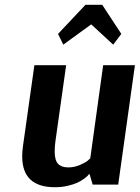

<svg xmlns="http://www.w3.org/2000/svg" viewBox="-20 -773 585 804"><path d="M545 -500 475 0H368L355 -44H353Q351 -42 348 -38Q345 -34 332 -24.5Q319 -15 304 -8Q289 -1 264 5Q239 11 210 11Q73 11 73 -118Q73 -138 76 -160L124 -500H257L213 -188Q209 -163 209 -139Q209 -102 223 -87Q237 -72 266 -72Q290 -72 313 -81.5Q336 -91 347 -100L358 -110L412 -500ZM408 -753 488 -631 454 -586 362 -671 245 -586 223 -631 338 -753Z"/></svg>

Font: Arsenal
Style: Bold Italic
Weight: 700
Italic angle: -9°
Designer: Andrij Shevchenko
Foundry: Stairsfor.com
Version: Version 1.000